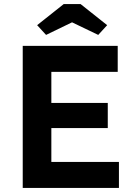

<svg xmlns="http://www.w3.org/2000/svg" viewBox="-20 -926 672 946"><path d="M92 0V-700H560V-572H233V-419H511V-295H233V-128H566V0ZM207 -754 163 -802 294 -906H377L508 -802L464 -754L335 -816Z"/></svg>

Font: Lexend SemiBold
Style: Regular
Weight: 600
Designer: Bonnie Shaver-Troup, Thomas Jockin
Foundry: Lexend
Version: Version 1.005; ttfautohint (v1.8.3)